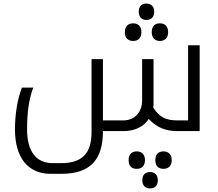

<svg xmlns="http://www.w3.org/2000/svg" viewBox="-20 -736 1226 1078"><path d="M802 -624C826 -624 846 -638 846 -670C846 -701 827 -716 802 -716C777 -716 759 -702 759 -670C759 -639 777 -624 802 -624ZM728 -506C757 -506 774 -525 774 -555C774 -586 757 -605 728 -605C701 -605 681 -590 681 -555C681 -521 701 -506 728 -506ZM878 -506C907 -506 924 -525 924 -555C924 -586 908 -605 878 -605C848 -605 832 -587 832 -555C832 -524 849 -506 878 -506ZM975 0H1101V-482H1036V-60H976C914 -60 874 -77 840 -133C842 -139 842 -148 842 -154V-404H778V-173C778 -105 736 -60 672 -60H558V-404H494V5C494 126 441 180 322 180H276C182 180 132 113 132 -10C132 -105 143 -185 167 -244H103C78 -181 64 -93 64 -10C64 147 135 240 265 240H324C490 240 558 158 558 0H674C741 0 788 -27 815 -68C864 -16 916 0 975 0ZM748 212C778 212 794 193 794 163C794 133 777 114 748 114C722 114 702 129 702 163C702 198 721 212 748 212ZM898 212C928 212 944 193 944 163C944 133 927 114 898 114C869 114 852 131 852 163C852 195 869 212 898 212ZM823 322C848 322 866 307 866 276C866 244 847 230 823 230C798 230 779 243 779 276C779 308 798 322 823 322Z"/></svg>

Font: Noto Kufi Arabic Light
Style: Regular
Weight: 300
Designer: Monotype Design Team, David Williams, Khaled Hosny
Foundry: Google LLC
Version: Version 2.109